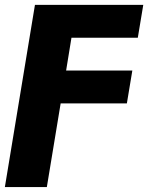

<svg xmlns="http://www.w3.org/2000/svg" viewBox="-46 -549 597 773"><path d="M-26.4 204.1 94.7 -529.3H530.8L508.8 -397H241.7L220.2 -265.1H486.8L464.8 -132.8H198.2L142.6 204.1Z"/></svg>

Font: Inter 24pt ExtraBold
Style: Italic
Weight: 800
Italic angle: -9.3988°
Designer: Rasmus Andersson
Foundry: rsms
Version: Version 4.001;git-66647c0bb